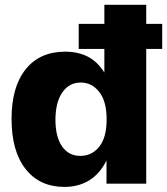

<svg xmlns="http://www.w3.org/2000/svg" viewBox="-20 -752 684 786"><path d="M243.7 13.2Q142.6 13.2 85 -59.8Q27.3 -132.8 27.3 -265.1Q27.3 -396.5 85.2 -468.5Q143.1 -540.5 246.6 -540.5Q299.3 -540.5 339.1 -520.3Q378.9 -500 407.2 -455.1V-732.4H578.6V0H416V-94.7Q387.7 -39.1 344 -12.9Q300.3 13.2 243.7 13.2ZM309.1 -113.8Q356 -113.8 386.2 -151.4Q416.5 -189 416.5 -263.2Q416.5 -337.4 386.2 -375.7Q356 -414.1 310.5 -414.1Q262.7 -414.1 234.9 -373.3Q207 -332.5 207 -261.2Q207 -192.4 233.9 -153.1Q260.7 -113.8 309.1 -113.8ZM302.2 -551.8V-654.3H644V-551.8Z"/></svg>

Font: Schibsted Grotesk ExtraBold
Style: Regular
Weight: 800
Designer: Bakken & Baeck AS, Henrik Kongsvoll
Foundry: Schibsted ASA
Version: Version 1.100; ttfautohint (v1.8.4.7-5d5b);gftools[0.9.25]